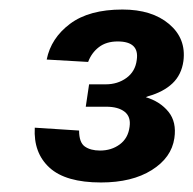

<svg xmlns="http://www.w3.org/2000/svg" viewBox="-20 -731 406 403"><path d="M192 -348Q118 -348 84 -379Q50 -410 53 -463L146 -457Q146 -432 158 -423.5Q170 -415 190 -415Q214 -415 231.5 -428Q249 -441 252 -465Q255 -486 241.5 -496.5Q228 -507 203 -507H160L167 -554H202Q227 -554 245.5 -567.5Q264 -581 267 -605Q273 -644 227 -644Q203 -644 187.5 -632Q172 -620 165 -601L78 -606Q87 -651 127 -681Q167 -711 237 -711Q299 -711 335 -680.5Q371 -650 365 -603Q361 -574 342 -556Q323 -538 291 -529L286 -527Q316 -518 333.5 -496.5Q351 -475 346 -441Q340 -400 298.5 -374Q257 -348 192 -348Z"/></svg>

Font: Host Grotesk SemiBold
Style: Italic
Weight: 600
Italic angle: -8°
Designer: Doğukan Karapınar based on Poppins by Indian Type Foundry, Jonny Pinhorn
Foundry: Element Type
Version: Version 1.001; ttfautohint (v1.8.4.7-5d5b)